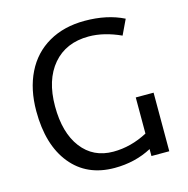

<svg xmlns="http://www.w3.org/2000/svg" viewBox="-107 -827 919 940"><g transform="rotate(-15 352.0 -357.0)"><path d="M402.8 -645Q287.6 -645 221.7 -567.9Q155.8 -490.7 155.8 -356.9Q155.8 -222.7 214.6 -145.8Q273.4 -68.8 375 -68.8Q463.9 -68.8 548.8 -113.8V-296.9H639.2V0H548.8V-35.2Q464.4 9.8 360.8 9.8Q220.2 9.8 140.6 -88.4Q61 -186.5 61 -357.9Q61 -468.3 101.8 -551.3Q142.6 -634.3 220.5 -679.2Q298.3 -724.1 403.8 -724.1Q517.1 -724.1 601.1 -682.1L564.9 -606Q479.5 -645 402.8 -645Z"/></g></svg>

Font: NotoPenekeko
Style: Regular
Weight: 400
Designer: Monotype Design team
Foundry: Monotype Imaging Inc.
Version: Version 1.04